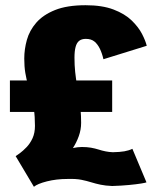

<svg xmlns="http://www.w3.org/2000/svg" viewBox="-20 -702 596 736"><path d="M110 14 40 -103.5Q44.5 -106 56.2 -114.8Q68 -123.5 81.8 -137.8Q95.5 -152 104.8 -172.2Q114 -192.5 114 -219.5Q114 -256 109.8 -283.2Q105.5 -310.5 99.8 -333.2Q94 -356 87.5 -377.2Q81 -398.5 77 -422.8Q73 -447 73 -477.5Q73 -513 83 -549Q93 -585 119 -615Q145 -645 191 -663.5Q237 -682 308 -682Q372 -682 415.2 -665.5Q458.5 -649 484.8 -623.5Q511 -598 524.5 -571.8Q538 -545.5 542.5 -526.5L376.5 -475Q371.5 -497 363 -514.8Q354.5 -532.5 342 -542.8Q329.5 -553 309 -553Q293 -553 283.5 -545.5Q274 -538 269.8 -522.2Q265.5 -506.5 265.5 -481Q265.5 -451.5 268.2 -426Q271 -400.5 275 -376.8Q279 -353 282.8 -330Q286.5 -307 288.8 -282.5Q291 -258 291 -231Q291 -205 282 -180Q273 -155 259.5 -134.5Q268.5 -136.5 277.2 -137.5Q286 -138.5 294 -138.5Q313.5 -138.5 329 -135.8Q344.5 -133 357.8 -128.8Q371 -124.5 384.5 -121.8Q398 -119 412.5 -118.5Q439.5 -119 456.8 -122Q474 -125 487.5 -131.5L541.5 -3Q539 -1.5 520.8 1.5Q502.5 4.5 473.8 7.2Q445 10 410 11Q384.5 10 365.5 6Q346.5 2 329.8 -3.2Q313 -8.5 292 -12.8Q271 -17 239 -16Q196.5 -16 160 -6.8Q123.5 2.5 110 14ZM18 -273V-393.5H410V-273Z"/></svg>

Font: Anybody Condensed Black
Style: Regular
Weight: 900
Width: 3
Designer: Tyler Finck
Foundry: Etcetera Type Company
Version: Version 1.113;gftools[0.9.25]